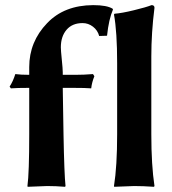

<svg xmlns="http://www.w3.org/2000/svg" viewBox="-20 -718 664 741"><path d="M432.1 -200.2V-474.1Q432.1 -595.2 419.9 -662.1L421.9 -665Q449.7 -667 496.8 -678.5Q543.9 -689.9 564.9 -698.2Q576.2 -698.2 576.2 -688Q564 -591.8 564 -500V-200.2Q564 -80.1 576.2 0L574.2 2.9Q532.2 0 498 0L420.9 2.9L419.9 0Q432.1 -76.2 432.1 -200.2ZM222.2 -378.9 225.1 -200.2Q228 -44.4 232.9 0L231 2.9Q195.8 0 162.1 0Q162.1 0 86.9 2.9L85.9 0Q92.8 -50.8 92.8 -200.2V-378.9Q45.9 -378.9 22 -377L17.1 -383.8Q30.3 -403.8 39.1 -432.1Q61 -429.2 92.8 -429.2V-459Q92.8 -557.1 162.1 -628.9Q228 -697.8 339.8 -698.2Q393.1 -698.2 415 -684.1L416 -681.2Q399.9 -644 393.1 -580.1L362.8 -579.1Q356.9 -601.1 338.9 -615Q320.8 -628.9 298.8 -628.9Q258.8 -628.9 236.8 -603Q214.8 -577.1 214.8 -535.2Q214.8 -523.9 218.5 -488Q222.2 -452.1 222.2 -439V-429.2H269Q304.2 -429.2 338.9 -432.1L344.2 -423.8Q334.5 -399.9 332 -377Q312 -378.9 259.8 -378.9Z"/></svg>

Font: Linux Biolinum
Style: Bold
Weight: 700
Designer: Philipp H. Poll
Foundry: Philipp H. Poll
Version: Version 1.3.2 ; ttfautohint (v0.9)